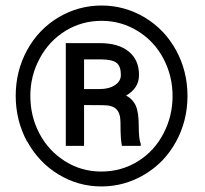

<svg xmlns="http://www.w3.org/2000/svg" viewBox="-20 -668 747 698"><path d="M285.6 -137.7H219.2V-511.2H342.8Q410.6 -511.2 448 -480.7Q485.4 -450.2 485.4 -395.5Q485.4 -347.2 438.5 -320.8Q463.4 -307.1 473.9 -283Q484.4 -258.8 484.4 -210.4Q484.4 -162.1 491.7 -145V-137.7H423.8Q418 -153.3 418 -222.7Q418 -255.9 403.3 -270.8Q388.7 -285.6 355 -285.6L285.6 -286.1ZM285.6 -452.1V-344.2H341.8Q376 -344.2 397.7 -358.4Q419.4 -372.6 419.4 -395.5Q419.4 -426.8 404.1 -439.2Q388.7 -451.7 347.7 -452.1ZM125 -456.5Q90.3 -393.6 90.3 -319.3Q90.3 -245.1 123.3 -182.6Q156.2 -120.1 215.8 -82.3Q275.4 -44.4 348.4 -44.4Q421.4 -44.4 481.2 -81.5Q541 -118.7 574.2 -182.4Q607.4 -246.1 607.4 -318.8Q607.4 -391.6 574.2 -454.8Q541 -518.1 480.7 -555.2Q420.4 -592.3 349.4 -592.3Q278.3 -592.3 219 -556.4Q159.7 -520.5 125 -457ZM78.1 -153.8Q37.1 -230.5 37.1 -319.8Q37.1 -409.2 78.1 -484.9Q119.1 -560.5 191.9 -604.5Q265.1 -647.9 349.1 -647.9Q433.1 -647.9 506.3 -604.5Q579.6 -560.1 620.6 -484.4Q661.6 -408.7 661.6 -319.1Q661.6 -229.5 620.1 -153.3Q578.6 -77.1 505.6 -33.7Q432.6 9.8 348.6 9.8Q264.6 9.8 192.6 -33.9Q120.6 -77.6 78.6 -154.3Z"/></svg>

Font: Yantramanav Black
Style: Regular
Weight: 900
Version: Version 1.001;PS 1.0;hotconv 1.0.72;makeotf.lib2.5.5900; ttf